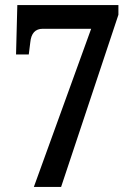

<svg xmlns="http://www.w3.org/2000/svg" viewBox="-20 -734 524 754"><path d="M113 0 338 -621H148Q104 -621 99 -568L93 -520H43L48 -714H445V-676L220 0Z"/></svg>

Font: Noto Serif Myanmar Cond SemBd
Style: Regular
Weight: 600
Width: 3
Designer: Ben Mitchell and the Monotype Design Team
Foundry: Monotype Imaging Inc.
Version: Version 2.106; ttfautohint (v1.8.4.7-5d5b)